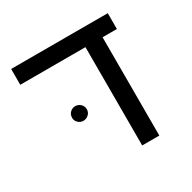

<svg xmlns="http://www.w3.org/2000/svg" viewBox="-137 -736 874 873"><g transform="rotate(-30 300.0 -299.5)"><path d="M459 0H369.1V-516.1H26.9V-599.1H534.2V-516.1H459ZM155.8 -268.1Q155.8 -285.2 167.2 -296.1Q178.7 -307.1 194.3 -307.1Q210 -307.1 221.7 -296.1Q233.4 -285.2 233.4 -268.1Q233.4 -252.4 221.7 -241.5Q210 -230.5 194.3 -230.5Q178.7 -230.5 167.2 -241.5Q155.8 -252.4 155.8 -268.1Z"/></g></svg>

Font: Courier New
Style: Regular
Weight: 400
Designer: Steve Matteson
Foundry: Ascender Corporation
Version: Version 2.00.3